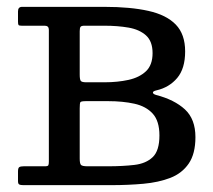

<svg xmlns="http://www.w3.org/2000/svg" viewBox="-20 -540 620 560"><path d="M110.5 -465Q122.5 -465 122.5 -453V-69Q122.5 -61 121 -58Q119.5 -55 111 -55H49Q40 -55 36.2 -52.5Q32.5 -50 32.5 -40V-12Q32.5 -4 36 -2Q39.5 0 48 0H305Q354 0 398.2 -4Q442.5 -8 476.8 -21.2Q511 -34.5 530.5 -63Q550 -91.5 550 -140Q550 -192.5 519.5 -220.8Q489 -249 435.5 -263Q426.5 -265.5 426 -269.8Q425.5 -274 436.5 -276.5Q473.5 -285 496.8 -312.5Q520 -340 520 -390Q520 -440 492.8 -468.2Q465.5 -496.5 413 -508.2Q360.5 -520 285 -520H44.5Q32.5 -520 32.5 -507V-477Q32.5 -469.5 34 -467.2Q35.5 -465 43 -465ZM212.5 -449Q212.5 -458.5 215 -461.8Q217.5 -465 226.5 -465H285Q323 -465 354.8 -459.5Q386.5 -454 405.8 -436.8Q425 -419.5 425 -385Q425 -350.5 405.8 -332.2Q386.5 -314 354.8 -307Q323 -300 285 -300H231.5Q218.5 -300 215.5 -304.2Q212.5 -308.5 212.5 -322ZM212.5 -224Q212.5 -239 214.5 -242Q216.5 -245 231.5 -245H295Q338 -245 372 -237.5Q406 -230 425.5 -208.5Q445 -187 445 -145Q445 -100.5 425.5 -81.8Q406 -63 372 -59Q338 -55 295 -55H235.5Q220 -55 216.2 -59Q212.5 -63 212.5 -77.5Z"/></svg>

Font: Besley
Style: Regular
Weight: 400
Designer: Owen Earl
Foundry: indestructible type*
Version: Version 4.000